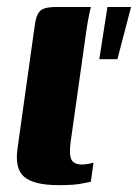

<svg xmlns="http://www.w3.org/2000/svg" viewBox="-20 -525 395 549"><path d="M147.3 4.4Q77.1 4.4 49.2 -19.3Q21.4 -42.9 30.4 -102.6L79.2 -451Q82.2 -473.5 88.2 -485Q94.2 -496.6 106.6 -500.8Q119.1 -505 142.3 -505H240Q238.7 -501.6 234.8 -482.7Q230.8 -463.8 227.5 -441.3L182.1 -120Q177.1 -84.4 183.8 -69.5Q190.5 -54.6 214.8 -54.6Q224.2 -54.6 234.5 -56.8Q244.7 -59 247.4 -60.3L239.8 -5.4Q232.8 -4.4 213 0Q193.2 4.4 147.3 4.4ZM263.9 -355.7 287.2 -505H354.7L315.7 -355.7Z"/></svg>

Font: Genos Thin
Style: Italic
Weight: 100
Italic angle: -8°
Designer: Robert E. Leuschke
Foundry: Robert E. Leuschke
Version: Version 1.010